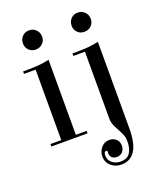

<svg xmlns="http://www.w3.org/2000/svg" viewBox="-163 -768 909 1101"><g transform="rotate(-20 291.5 -217.5)"><path d="M197 -15H263V0H42V-15H108V-445H37V-460H58Q94 -460 128 -462.5Q162 -465 197 -473ZM91 -611Q91 -636 107.5 -653Q124 -670 149 -670Q174 -670 191 -653Q208 -636 208 -611Q208 -586 191 -569.5Q174 -553 149 -553Q124 -553 107.5 -569.5Q91 -586 91 -611ZM388 -611Q388 -636 404.5 -653Q421 -670 446 -670Q471 -670 488 -653Q505 -636 505 -611Q505 -586 488 -569.5Q471 -553 446 -553Q421 -553 404.5 -569.5Q388 -586 388 -611ZM498 53Q498 149 468.5 192Q439 235 386 235Q348 235 322.5 212Q297 189 297 154Q297 125 316.5 101.5Q336 78 366 78Q392 78 408 93.5Q424 109 424 133Q424 153 411.5 169Q399 185 376 185Q356 185 345.5 174.5Q335 164 335 150Q335 148 335.5 145Q336 142 336 139Q336 131 328 131Q320 131 317 140Q315 144 315 148Q315 152 315 156Q315 183 336 200Q357 217 386 217Q428 217 445 190.5Q462 164 462 122Q462 96 453.5 77Q445 58 435.5 41Q426 24 417.5 5Q409 -14 409 -40V-445H338V-460H359Q395 -460 429 -462.5Q463 -465 498 -473Z"/></g></svg>

Font: Elsie
Style: Regular
Weight: 400
Designer: Alejandro Inler
Foundry: Alejandro Inler
Version: 1.001